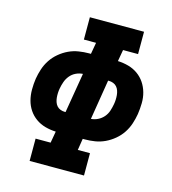

<svg xmlns="http://www.w3.org/2000/svg" viewBox="-109 -825 819 914"><g transform="rotate(15 300.0 -367.5)"><path d="M121 0V-110H195L205 -167Q178 -168 152.5 -175Q127 -182 106 -197Q85 -212 71 -233Q57 -254 50.5 -279Q44 -304 44 -331.5Q44 -359 48 -386Q52 -410 60 -434.5Q68 -459 82.5 -481Q97 -503 118 -520.5Q139 -538 162.5 -549Q186 -560 211.5 -564Q237 -568 261 -568H271L281 -625H221V-735H488V-625H414L404 -568Q431 -567 456.5 -560Q482 -553 503 -538Q524 -523 538 -502Q552 -481 559 -456Q566 -431 565.5 -403.5Q565 -376 561 -349Q557 -325 549 -300.5Q541 -276 526.5 -254Q512 -232 491 -214.5Q470 -197 446.5 -186Q423 -175 398 -171Q373 -167 348 -167H338L329 -110H389V0ZM351 -269Q368 -270 384.5 -278Q401 -286 413 -300Q425 -314 430.5 -331Q436 -348 439 -365Q441 -376 441.5 -387.5Q442 -399 441 -410Q440 -421 436.5 -431.5Q433 -442 426 -450Q419 -458 408.5 -462Q398 -466 387 -466H383ZM222 -269H226L259 -466Q241 -465 224.5 -457Q208 -449 196.5 -435Q185 -421 179 -404Q173 -387 170 -370Q168 -359 167.5 -347.5Q167 -336 168 -325Q169 -314 172.5 -303.5Q176 -293 183 -285Q190 -277 200.5 -273Q211 -269 222 -269Z"/></g></svg>

Font: Iosevka Curly Slab XBdEx
Style: Italic
Weight: 800
Width: 7
Italic angle: -9°
Monospace: yes
Designer: Belleve Invis
Foundry: Belleve Invis
Version: Version 11.1.0; ttfautohint (v1.8.3)